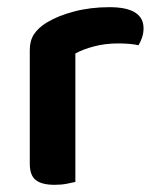

<svg xmlns="http://www.w3.org/2000/svg" viewBox="-20 -508 437 535"><path d="M190 -1Q181 1 166 4Q151 7 132 7Q97 7 80 -6Q63 -19 63 -52V-369Q63 -395 75 -413Q87 -431 110 -445Q141 -464 186.5 -476Q232 -488 285 -488Q380 -488 380 -429Q380 -415 375.5 -402.5Q371 -390 366 -382Q343 -387 309 -387Q274 -387 243 -379Q212 -371 190 -359Z"/></svg>

Font: Baloo Paaji 2 SemiBold
Style: Regular
Weight: 600
Designer: Shuchita Grover, Noopur Datye and Ek Type
Foundry: Ek Type
Version: Version 1.640;hotconv 1.0.111;makeotfexe 2.5.65597; ttfautoh